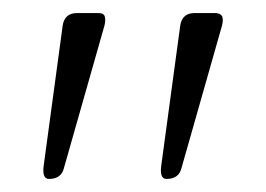

<svg xmlns="http://www.w3.org/2000/svg" viewBox="-20 -720 407 294"><path d="M47 -467 76 -681Q79 -700 98 -700H131Q139 -700 140.5 -694.5Q142 -689 140 -681L78 -463Q74 -446 55 -446Q44 -446 47 -467ZM227 -467 256 -681Q259 -700 278 -700H311Q319 -699 320.5 -694Q322 -689 320 -681L258 -463Q254 -446 235 -446Q224 -446 227 -467Z"/></svg>

Font: Quicksand Variable Light
Style: Regular
Weight: 300
Designer: Andrew Paglinawan
Foundry: Andrew Paglinawan
Version: Version 3.004